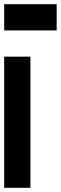

<svg xmlns="http://www.w3.org/2000/svg" viewBox="-20 -895 290 915"><path d="M0 -750V-875H250V-750ZM125 0H0V-625H125Z"/></svg>

Font: Tiny5
Style: Regular
Weight: 400
Designer: Stefan Schmidt
Foundry: Made with Bits'n'Picas by Kreative Software
Version: Version 1.002; ttfautohint (v1.8.4.7-5d5b)